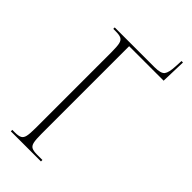

<svg xmlns="http://www.w3.org/2000/svg" viewBox="-261 -881 933 933"><g transform="rotate(45 206.0 -414.0)"><path d="M34 0V-10H52Q76 -10 88 -16Q100 -22 104 -40Q108 -58 108 -95V-618Q108 -656 104 -674Q100 -692 88 -698Q76 -704 52 -704H34V-714H308Q351 -714 363 -729.5Q375 -745 377 -790L379 -828H389L385 -699H148V-96Q148 -58 152 -40Q156 -22 168 -16Q180 -10 204 -10H241V0Z"/></g></svg>

Font: Noto Serif Display ExtraCondensed ExtraLight
Style: Regular
Weight: 200
Width: 2
Designer: Monotype Design Team
Foundry: Monotype Imaging Inc.
Version: Version 2.009